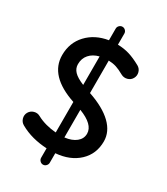

<svg xmlns="http://www.w3.org/2000/svg" viewBox="-232 -921 1011 1163"><g transform="rotate(30 274.0 -339.0)"><path d="M484.4 -587.9Q473.6 -568.4 451.4 -562.3Q429.2 -556.2 409.2 -566.9Q375.5 -585.9 351.8 -593.3Q328.1 -600.6 298.8 -601.6V-374.5Q406.2 -337.9 462.2 -283.9Q518.1 -230 518.1 -162.6Q518.1 -74.7 458.3 -18.3Q398.4 38.1 298.8 46.4V112.8Q298.8 125 289.8 134.3Q280.8 143.6 268.6 143.6Q256.3 143.6 247.3 134.3Q238.3 125 238.3 112.8V46.9Q187.5 44.4 139.9 32Q92.3 19.5 50.3 -4.4Q30.3 -15.6 23.9 -37.8Q17.6 -60.1 28.3 -79.6Q39.6 -99.6 62 -106Q84.5 -112.3 104 -101.1Q132.8 -85.4 168 -75.9Q203.1 -66.4 238.3 -64V-277.3Q37.6 -344.7 37.6 -489.7Q37.6 -576.2 92.8 -635.3Q147.9 -694.3 238.3 -709V-790.5Q238.3 -802.7 247.3 -811.8Q256.3 -820.8 268.6 -820.8Q280.8 -820.8 289.8 -811.8Q298.8 -802.7 298.8 -790.5V-712.9Q341.8 -711.9 379.2 -700.7Q416.5 -689.5 463.4 -663.6Q483.4 -652.3 489.5 -630.1Q495.6 -607.9 484.4 -587.9ZM147.9 -489.7Q147.9 -460.4 168.7 -438.5Q189.5 -416.5 238.3 -396.5V-595.7Q195.8 -585 171.9 -557.6Q147.9 -530.3 147.9 -489.7ZM406.7 -152.3Q406.7 -215.8 298.8 -257.3V-64Q348.6 -69.8 377.7 -93.3Q406.7 -116.7 406.7 -152.3Z"/></g></svg>

Font: Mikhak-FD SemiBold
Style: Regular
Weight: 600
Designer: Amin Abedi
Version: Version 3.2